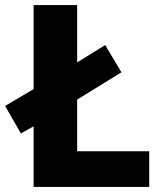

<svg xmlns="http://www.w3.org/2000/svg" viewBox="-29 -734 640 754"><path d="M103 0V-238L53 -210L-9 -318L103 -384V-714H274V-489L384 -557L448 -450L274 -343V-140H557V0Z"/></svg>

Font: Noto Sans Thai Looped ExtraBold
Style: Regular
Weight: 800
Designer: Sasikarn Vongin, Ben Mitchell
Foundry: The Fontpad Ltd
Version: Version 1.001; ttfautohint (v1.8.4.7-5d5b)